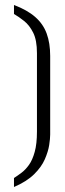

<svg xmlns="http://www.w3.org/2000/svg" viewBox="-20 -734 261 769"><path d="M36 15V-21Q50 -30 66 -42Q82 -54 96 -73.5Q110 -93 119 -125.5Q128 -158 128 -207V-521Q128 -573 113 -603Q98 -633 76.5 -650Q55 -667 36 -678V-714Q89 -694 121 -666Q153 -638 167 -599.5Q181 -561 181 -510V-195Q181 -179 177 -153Q173 -127 159.5 -96Q146 -65 116.5 -36Q87 -7 36 15Z"/></svg>

Font: Stick No Bills Light
Style: Regular
Weight: 300
Version: Version 2.000